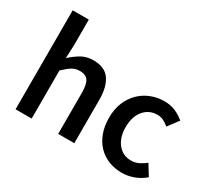

<svg xmlns="http://www.w3.org/2000/svg" viewBox="-138 -940 1297 1186"><g transform="rotate(30 510.0 -347.0)"><path d="M73 0V-706H188V-524L184 -429Q215 -458 252.5 -480.5Q290 -503 341 -503Q420 -503 456 -452.5Q492 -402 492 -308V0H377V-293Q377 -354 359 -379Q341 -404 300 -404Q268 -404 243.5 -388.5Q219 -373 188 -343V0Z M836 12Q786 12 742.5 -5Q699 -22 667 -55Q635 -88 617 -136Q599 -184 599 -245Q599 -306 619 -354Q639 -402 673 -435Q707 -468 751.5 -485.5Q796 -503 845 -503Q893 -503 927.5 -487Q962 -471 989 -448L933 -373Q913 -390 893.5 -399.5Q874 -409 851 -409Q791 -409 754 -364.5Q717 -320 717 -245Q717 -171 753.5 -126.5Q790 -82 848 -82Q877 -82 902.5 -94.5Q928 -107 949 -124L996 -48Q961 -18 919.5 -3Q878 12 836 12Z"/></g></svg>

Font: Giro Semibold
Style: Regular
Weight: 600
Designer: Paul D. Hunt
Foundry: Adobe Systems Incorporated
Version: Version 1.000;PS 1.0;hotconv 1.0.88;makeotf.lib2.5.647800